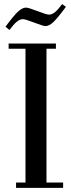

<svg xmlns="http://www.w3.org/2000/svg" viewBox="-20 -914 347 934"><path d="M6.8 -784.2Q49.3 -841.8 69.6 -859.4Q89.8 -877 106.9 -877Q118.2 -877 162.6 -859.9Q207 -842.8 217.8 -842.8Q232.4 -842.8 247.1 -854.5Q261.7 -866.2 282.2 -894L300.8 -880.9Q257.8 -822.8 237.8 -804.9Q217.8 -787.1 201.2 -787.1Q190.4 -787.1 146.5 -804Q102.5 -820.8 91.8 -820.8Q77.1 -820.8 61.8 -808.3Q46.4 -795.9 25.9 -768.1ZM22 -676.8V-702.1H252V-676.8H206.1V-25.9H287.1V0H58.1V-25.9H104V-676.8Z"/></svg>

Font: Dehuti Alt
Style: Bold
Weight: 700
Version: Version 1.2